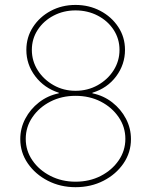

<svg xmlns="http://www.w3.org/2000/svg" viewBox="-20 -757 619 786"><path d="M289.1 9.3Q227.1 9.3 175.8 -17.1Q124.5 -43.5 93.8 -88.1Q63 -132.8 63 -187.5Q63 -231.9 83.5 -271Q104 -310.1 139.6 -337.9Q175.3 -365.7 220.7 -375V-377.4Q161.1 -396.5 124.5 -444.6Q87.9 -492.7 87.9 -552.7Q87.9 -604.5 115 -646.2Q142.1 -688 187.7 -712.4Q233.4 -736.8 289.1 -736.8Q344.7 -736.8 390.6 -712.6Q436.5 -688.5 464.1 -646.7Q491.7 -605 491.7 -552.7Q491.7 -493.2 455.6 -444.6Q419.4 -396 358.4 -377.4V-375Q403.8 -365.7 439.5 -337.9Q475.1 -310.1 495.6 -271Q516.1 -231.9 516.1 -187.5Q516.1 -132.8 485.6 -88.1Q455.1 -43.5 403.8 -17.1Q352.5 9.3 289.1 9.3ZM289.1 -13.2Q346.7 -13.2 392.6 -36.9Q438.5 -60.5 465.8 -100.3Q493.2 -140.1 493.2 -188.5Q493.2 -237.3 465.8 -277.3Q438.5 -317.4 392.6 -341.1Q346.7 -364.7 289.1 -364.7Q232.4 -364.7 186.3 -341.1Q140.1 -317.4 112.8 -277.3Q85.4 -237.3 85.4 -188.5Q85.4 -140.1 112.8 -100.3Q140.1 -60.5 186.5 -36.9Q232.9 -13.2 289.1 -13.2ZM289.1 -385.3Q338.9 -385.3 379.9 -408.2Q420.9 -431.2 445.1 -469.2Q469.2 -507.3 469.2 -552.7Q469.2 -598.1 445.1 -635Q420.9 -671.9 379.9 -693.1Q338.9 -714.4 289.1 -714.4Q240.2 -714.4 199.5 -693.1Q158.7 -671.9 134.5 -635Q110.4 -598.1 110.4 -552.7Q110.4 -507.3 134.5 -469.2Q158.7 -431.2 199.5 -408.2Q240.2 -385.3 289.1 -385.3Z"/></svg>

Font: Inter 18pt Thin
Style: Regular
Weight: 250
Designer: Rasmus Andersson
Foundry: rsms
Version: Version 4.001;git-66647c0bb